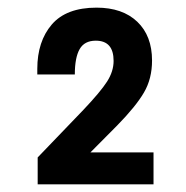

<svg xmlns="http://www.w3.org/2000/svg" viewBox="-20 -918 489 505"><path d="M79.1 -433.1V-503.9L199.2 -628.9Q244.6 -676.8 261.7 -703.6Q278.8 -730.5 278.8 -757.8Q278.8 -811 231.9 -811Q202.1 -811 189.5 -788.8Q176.8 -766.6 176.8 -722.2H78.1V-736.8Q78.1 -809.1 116.2 -853.5Q154.3 -897.9 233.9 -897.9Q302.2 -897.9 341.1 -860.8Q379.9 -823.7 379.9 -758.8Q379.9 -710.9 358.6 -674.6Q337.4 -638.2 288.1 -587.9L217.8 -517.1H383.8V-433.1Z"/></svg>

Font: Oswald Medium
Style: Regular
Weight: 500
Designer: Vernon Adams
Foundry: Vernon Adams
Version: Version 4.103